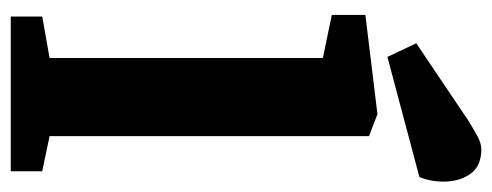

<svg xmlns="http://www.w3.org/2000/svg" viewBox="-306 -632 937 366"><g transform="rotate(90 163.0 -448.5)"><path d="M11 0V-60L90 -74V-595L8 -612V-676L197 -699L239 -683V-74L306 -60V0ZM88 -718 62 -773 209 -872Q222 -880 237 -888.5Q252 -897 264 -897Q295 -897 309.5 -878Q324 -859 325.5 -831.5Q327 -804 317 -779Z"/></g></svg>

Font: Faustina ExtraBold
Style: Regular
Weight: 800
Designer: Alfonso Garcia
Foundry: http://www.omnibus-type.com
Version: Version 1.200